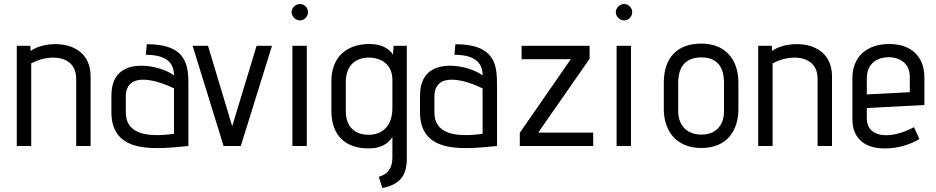

<svg xmlns="http://www.w3.org/2000/svg" viewBox="-20 -730 4681 960"><path d="M433 0V-346C433 -422 398 -468 348 -491C284 -521 185 -513 133 -475L132 -501H64V0H136V-413C221 -460 361 -460 361 -335V0Z M922 -298C922 -394 922 -509 714 -509L709 -456C818 -456 850 -411 850 -353C794 -394 677 -420 606 -385C565 -365 537 -324 537 -252V-169C537 45 763 15 922 0ZM850 -61C701 -40 609 -67 609 -168V-246C609 -381 776 -325 850 -288Z M1184 0 1340 -501H1263L1141 -99L1020 -501H943L1098 0Z M1480 -628C1502 -628 1520 -647 1520 -669C1520 -691 1502 -710 1480 -710C1458 -710 1438 -691 1438 -669C1438 -647 1458 -628 1480 -628ZM1514 0V-501H1442V0Z M1892 210C1980 193 2014 147 2014 64V-501H1948L1945 -457C1922 -493 1879 -510 1827 -510C1713 -510 1637 -444 1637 -325V-176C1637 -51 1708 12 1823 12C1882 12 1921 -10 1942 -45V58C1942 111 1918 142 1874 154ZM1942 -190C1942 -100 1892 -56 1823 -56C1752 -56 1709 -98 1709 -174V-320C1709 -407 1763 -442 1823 -442C1888 -442 1942 -407 1942 -330Z M2465 -298C2465 -394 2465 -509 2257 -509L2252 -456C2361 -456 2393 -411 2393 -353C2337 -394 2220 -420 2149 -385C2108 -365 2080 -324 2080 -252V-169C2080 45 2306 15 2465 0ZM2393 -61C2244 -40 2152 -67 2152 -168V-246C2152 -381 2319 -325 2393 -288Z M2946 0V-67H2671L2928 -436V-501H2588V-434H2834L2579 -66V0Z M3101 -628C3123 -628 3141 -647 3141 -669C3141 -691 3123 -710 3101 -710C3079 -710 3059 -691 3059 -669C3059 -647 3079 -628 3101 -628ZM3135 0V-501H3063V0Z M3672 -316C3672 -437 3603 -512 3487 -512C3366 -512 3299 -442 3299 -316V-184C3299 -82 3356 10 3487 10C3619 10 3672 -82 3672 -184ZM3600 -174C3600 -102 3558 -57 3487 -57C3417 -57 3371 -101 3371 -174V-316C3371 -411 3422 -443 3487 -443C3548 -443 3600 -414 3600 -316Z M4140 0V-346C4140 -422 4105 -468 4055 -491C3991 -521 3892 -513 3840 -475L3839 -501H3771V0H3843V-413C3928 -460 4068 -460 4068 -335V0Z M4550 -94C4429 -30 4314 -41 4314 -138V-190L4602 -205V-342C4602 -447 4537 -510 4426 -510C4317 -510 4242 -449 4242 -339V-134C4242 -30 4313 15 4412 12C4469 11 4530 -6 4577 -35ZM4529 -269 4314 -258V-338C4314 -409 4361 -444 4425 -444C4463 -444 4529 -425 4529 -346Z"/></svg>

Font: Advent Pro
Style: Medium
Weight: 500
Designer: Andreas Kalpakidis
Foundry: Andreas Kalpakidis
Version: Version 2.002 2008